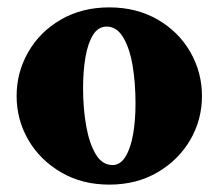

<svg xmlns="http://www.w3.org/2000/svg" viewBox="-20 -490 592 520"><path d="M276 10Q202 10 145 -23.5Q88 -57 56.5 -111.5Q25 -166 25 -230Q25 -294 56.5 -349Q88 -404 145 -437Q202 -470 276 -470Q350 -470 407 -437Q464 -404 495.5 -349Q527 -294 527 -230Q527 -166 495.5 -111.5Q464 -57 407 -23.5Q350 10 276 10ZM285 -43Q306 -43 320 -66Q334 -89 340.5 -126.5Q347 -164 347 -210Q347 -266 339 -313Q331 -360 313.5 -389Q296 -418 269 -418Q246 -418 232 -395.5Q218 -373 211.5 -335.5Q205 -298 205 -251Q205 -196 213.5 -148.5Q222 -101 239.5 -72Q257 -43 285 -43Z"/></svg>

Font: Spectral ExtraBold
Style: Regular
Weight: 800
Designer: Jean-Baptiste Levee
Foundry: Production Type
Version: Version 2.001